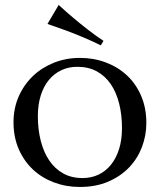

<svg xmlns="http://www.w3.org/2000/svg" viewBox="-20 -741 641 770"><path d="M34.2 -251Q34.2 -306.2 54.7 -353.3Q75.2 -400.4 111.1 -435.1Q147 -469.7 195.8 -489.3Q244.6 -508.8 300.8 -508.8Q356 -508.8 404.5 -490.5Q453.1 -472.2 489.3 -438.5Q525.4 -404.8 546.1 -356.4Q566.9 -308.1 566.9 -248Q566.9 -197.8 549.3 -151.4Q531.7 -105 497.6 -69.3Q463.4 -33.7 413.8 -12.5Q364.3 8.8 299.8 8.8Q245.1 8.8 196.8 -9.3Q148.4 -27.3 112.3 -61Q76.2 -94.7 55.2 -142.8Q34.2 -190.9 34.2 -251ZM311 -26.9Q345.7 -26.9 374.8 -40.5Q403.8 -54.2 424.8 -80.1Q445.8 -106 457.5 -143.1Q469.2 -180.2 469.2 -227.1Q469.2 -279.8 458 -325Q446.8 -370.1 424.6 -403.1Q402.3 -436 368.7 -454.6Q335 -473.1 290 -473.1Q255.4 -473.1 226.6 -459.7Q197.8 -446.3 176.5 -420.9Q155.3 -395.5 143.6 -358.6Q131.8 -321.8 131.8 -274.9Q131.8 -222.2 143.3 -176.8Q154.8 -131.3 177.2 -97.9Q199.7 -64.5 233.2 -45.7Q266.6 -26.9 311 -26.9ZM215.3 -721.2Q243.2 -695.3 273.4 -669.9Q299.3 -647.9 331.3 -623Q363.3 -598.1 395 -577.1L384.3 -559.1Q367.2 -567.9 349.1 -575.9Q331.1 -584 312.7 -591.8Q294.4 -599.6 276.9 -606.4Q259.3 -613.3 243.7 -619.1Q206.1 -632.8 170.4 -645Z"/></svg>

Font: Marcellus
Style: Regular
Weight: 400
Designer: Astigmatic (AOETI)
Foundry: Astigmatic (AOETI)
Version: Version 1.000